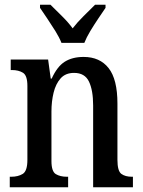

<svg xmlns="http://www.w3.org/2000/svg" viewBox="-20 -786 602 806"><path d="M21 0V-44H27Q56 -44 75.5 -56Q95 -68 95 -115V-425Q95 -469 76.5 -480.5Q58 -492 30 -492H25V-536H182L193 -456H197Q220 -507 252 -527Q284 -547 331 -547Q399 -547 436 -500Q473 -453 473 -351V-115Q473 -68 489.5 -56Q506 -44 534 -44H538V0H371V-343Q371 -407 353.5 -443.5Q336 -480 291 -480Q255 -480 234.5 -457Q214 -434 205 -397Q196 -360 196 -318V-110Q196 -66 214.5 -55Q233 -44 261 -44H266V0ZM238 -606Q229 -629 212.5 -655.5Q196 -682 178.5 -708Q161 -734 148 -753V-766H192Q214 -744 240 -718.5Q266 -693 285 -667Q305 -693 331 -718.5Q357 -744 379 -766H423V-753Q410 -734 392.5 -708Q375 -682 359 -655.5Q343 -629 334 -606Z"/></svg>

Font: Noto Serif Tamil Condensed Medium
Style: Italic
Weight: 500
Width: 3
Italic angle: -12°
Designer: Indian Type Foundry, Tom Grace, and the Monotype Design Team
Foundry: Monotype Imaging Inc.
Version: Version 2.003; ttfautohint (v1.8.4.7-5d5b)